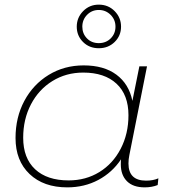

<svg xmlns="http://www.w3.org/2000/svg" viewBox="-20 -805 747 828"><path d="M663 -36 660 -7Q635 3 604 3Q554 3 527.5 -23.5Q501 -50 501 -96Q501 -111 502 -118Q464 -61 404 -29Q344 3 270 3Q168 3 107.5 -54.5Q47 -112 47 -210Q47 -299 85 -370Q123 -441 190 -482Q257 -523 341 -523Q428 -523 482 -483Q536 -443 551 -370L581 -519H614L538 -137Q534 -118 534 -100Q534 -26 610 -26Q641 -26 663 -36ZM534 -308Q534 -396 482.5 -444Q431 -492 339 -492Q265 -492 206 -455.5Q147 -419 113.5 -355Q80 -291 80 -211Q80 -123 131.5 -75Q183 -27 276 -27Q350 -27 408.5 -63Q467 -99 500.5 -163.5Q534 -228 534 -308ZM311 -690Q311 -729 338.5 -757Q366 -785 406 -785Q447 -785 474.5 -757Q502 -729 502 -690Q502 -651 474.5 -624Q447 -597 406 -597Q365 -597 338 -624Q311 -651 311 -690ZM478 -690Q478 -720 457 -741Q436 -762 406 -762Q376 -762 355.5 -741Q335 -720 335 -690Q335 -660 355 -639.5Q375 -619 406 -619Q437 -619 457.5 -639.5Q478 -660 478 -690Z"/></svg>

Font: Montserrat Alternates ExLight
Style: Italic
Weight: 275
Italic angle: -11.3°
Designer: Julieta Ulanovsky
Foundry: Julieta Ulanovsky
Version: Version 7.200